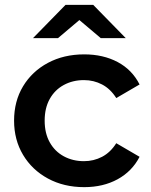

<svg xmlns="http://www.w3.org/2000/svg" viewBox="-20 -764 621 791"><path d="M327 7Q243 7 177.5 -28.5Q112 -64 75 -126Q38 -188 38 -267Q38 -347 75 -408.5Q112 -470 177.5 -505Q243 -540 327 -540Q405 -540 464.5 -508.5Q524 -477 555 -416L459 -360Q435 -398 400.5 -416Q366 -434 326 -434Q280 -434 243 -414Q206 -394 185 -356.5Q164 -319 164 -267Q164 -215 185 -177.5Q206 -140 243 -120Q280 -100 326 -100Q366 -100 400.5 -118Q435 -136 459 -174L555 -118Q524 -58 464.5 -25.5Q405 7 327 7ZM116 -607 250 -744H364L498 -607H395L259 -722H355L219 -607Z"/></svg>

Font: MOST Montserrat SemiBold
Style: Regular
Weight: 600
Designer: Julieta Ulanovsky
Foundry: Julieta Ulanovsky
Version: Version 8.000;March 11, 2024;FontCreator 15.0.0.2926 64-bit